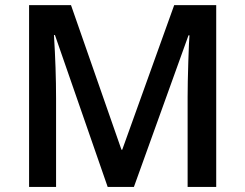

<svg xmlns="http://www.w3.org/2000/svg" viewBox="-20 -734 963 754"><path d="M402.8 0 195.8 -596.2H191.9Q200.2 -463.4 200.2 -347.2V0H94.2V-713.9H258.8L457 -146H460L664.1 -713.9H829.1V0H716.8V-353Q716.8 -406.2 719.5 -491.7Q722.2 -577.1 724.1 -595.2H720.2L505.9 0Z"/></svg>

Font: f42537652928320   
Style: Regular
Weight: 600
Foundry: Ascender Corporation
Version: Version 1.10